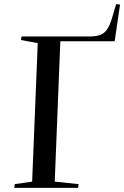

<svg xmlns="http://www.w3.org/2000/svg" viewBox="-20 -906 599 926"><path d="M51 -18 135 -30 162 -698 81 -713 84 -730H409Q442 -730 462 -737Q482 -744 495.5 -763Q509 -782 520 -818L540 -886L559 -884L533 -707H271L244 -30L359 -18L357 0H49Z"/></svg>

Font: Literata 72pt Medium
Style: Italic
Weight: 500
Italic angle: -2°
Designer: Latin by Veronika Burian and Jose Scaglione. Greek by Irene Vlachou. Cyrillic by Vera Evstafieva
Foundry: TypeTogether
Version: Version 3.002